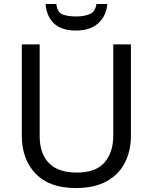

<svg xmlns="http://www.w3.org/2000/svg" viewBox="-20 -938 771 968"><path d="M640 -252Q640 -178 610 -118.5Q580 -59 518.5 -24.5Q457 10 362 10Q229 10 159.5 -62.5Q90 -135 90 -254V-714H180V-251Q180 -164 226.5 -116Q273 -68 367 -68Q464 -68 507.5 -119.5Q551 -171 551 -252V-714H640ZM521 -918Q516 -858 475.5 -821Q435 -784 363 -784Q289 -784 251.5 -820.5Q214 -857 210 -918H264Q269 -877 294 -866Q319 -855 365 -855Q404 -855 432.5 -867Q461 -879 466 -918Z"/></svg>

Font: Noto Sans Mayan Numerals
Style: Regular
Weight: 400
Designer: Monotype Design Team
Foundry: Monotype Imaging Inc.
Version: Version 2.001; ttfautohint (v1.8.4.7-5d5b)